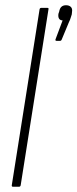

<svg xmlns="http://www.w3.org/2000/svg" viewBox="-20 -713 295 733"><path d="M30 0Q24 0 25 -6L131 -677Q132 -683 138 -683H160Q163 -683 164.5 -682Q166 -681 165 -677L59 -6Q58 0 52 0ZM197 -557Q193 -557 192 -558.5Q191 -560 192 -563L219 -635Q200 -636 203 -660L206 -669Q210 -693 232 -693Q244 -693 250.5 -686.5Q257 -680 255 -668L254 -658Q252 -653 250 -645.5Q248 -638 243 -628L216 -563Q214 -557 209 -557Z"/></svg>

Font: Sofia Sans Extra Condensed ExtraLight
Style: Italic
Weight: 250
Italic angle: -9°
Version: Version 4.100